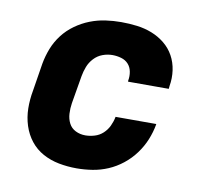

<svg xmlns="http://www.w3.org/2000/svg" viewBox="-65 -599 730 678"><g transform="rotate(10 300.0 -260.0)"><path d="M251 8Q218 8 187 2Q156 -4 129.5 -18.5Q103 -33 84.5 -56.5Q66 -80 56.5 -109.5Q47 -139 46.5 -171Q46 -203 52 -235L68 -335Q73 -363 83.5 -390Q94 -417 112 -440.5Q130 -464 154.5 -481.5Q179 -499 206 -509.5Q233 -520 261 -524Q289 -528 317 -528Q346 -528 374 -524.5Q402 -521 427.5 -511Q453 -501 474 -484Q495 -467 508 -443.5Q521 -420 525 -392Q529 -364 524 -335L523 -325H377V-329Q380 -345 377 -361Q374 -377 364 -388Q354 -399 338.5 -403.5Q323 -408 307 -408Q289 -408 271.5 -401.5Q254 -395 241 -381Q228 -367 221.5 -350Q215 -333 212 -316L195 -216Q192 -197 193 -178Q194 -159 202 -143.5Q210 -128 226 -120Q242 -112 261 -112Q277 -112 294 -117Q311 -122 324 -134Q337 -146 344.5 -162Q352 -178 355 -194V-195H501V-193Q496 -165 485 -138Q474 -111 456 -86.5Q438 -62 414 -43Q390 -24 363 -12.5Q336 -1 307.5 3.5Q279 8 251 8Z"/></g></svg>

Font: Iosevka Heavy Extended Oblique
Style: Regular
Weight: 900
Width: 7
Italic angle: -9°
Monospace: yes
Designer: Belleve Invis
Foundry: Belleve Invis
Version: Version 32.5.0; ttfautohint (v1.8.4)